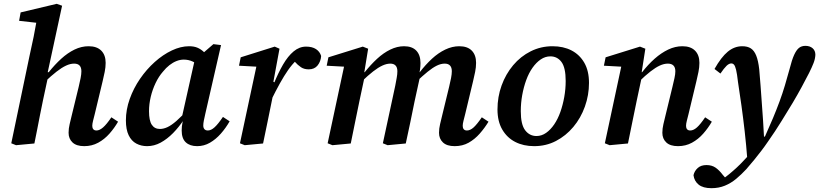

<svg xmlns="http://www.w3.org/2000/svg" viewBox="-20 -751 4288 1005"><path d="M64 9 39 -1 134 -456Q146 -508 156 -558Q166 -608 175 -660L214 -627L80 -642L88 -686L277 -731L305 -721L227 -360L232 -352L205 -226Q197 -187 189.5 -149.5Q182 -112 175 -75Q168 -38 160 0ZM421 14Q380 14 359.5 -5.5Q339 -25 339 -56Q339 -78 344.5 -101Q350 -124 356 -149L392 -297Q398 -322 402 -342.5Q406 -363 406 -378Q406 -398 396.5 -408Q387 -418 368 -418Q348 -418 325.5 -407.5Q303 -397 276 -376Q249 -355 213 -321L212 -373H235Q267 -413 300.5 -443.5Q334 -474 370 -491.5Q406 -509 444 -509Q487 -509 510 -486Q533 -463 533 -422Q533 -399 528 -374.5Q523 -350 517 -325L476 -154Q471 -134 467 -118.5Q463 -103 463 -92Q463 -81 468.5 -74.5Q474 -68 485 -68Q501 -68 519.5 -84Q538 -100 563 -137L598 -114Q579 -81 553 -51.5Q527 -22 494 -4Q461 14 421 14Z M750 14Q719 14 693.5 0.5Q668 -13 653.5 -43Q639 -73 639 -121Q639 -177 659 -233Q679 -289 713 -338.5Q747 -388 790 -426.5Q833 -465 879.5 -487Q926 -509 970 -509Q995 -509 1013 -501.5Q1031 -494 1046.5 -479.5Q1062 -465 1078 -444L1033 -398Q1012 -418 989.5 -428.5Q967 -439 942 -439Q923 -439 904 -431.5Q885 -424 867 -410Q849 -396 833 -376Q811 -351 794.5 -316.5Q778 -282 769 -244Q760 -206 760 -169Q760 -120 774.5 -98Q789 -76 817 -76Q836 -76 856.5 -85.5Q877 -95 903 -117.5Q929 -140 964 -179L966 -127H944Q917 -86 886 -54.5Q855 -23 821 -4.5Q787 14 750 14ZM1012 14Q974 14 952.5 -6Q931 -26 931 -68Q931 -79 932 -89Q933 -99 935 -108Q937 -117 939 -126L930 -128L1003 -454L1023 -456L1097 -520L1137 -515L1055 -157Q1050 -135 1047 -120Q1044 -105 1044 -94Q1044 -82 1050 -75Q1056 -68 1068 -68Q1085 -68 1103.5 -85Q1122 -102 1147 -139L1182 -116Q1162 -81 1136 -51.5Q1110 -22 1079 -4Q1048 14 1012 14Z M1397 -222 1390 -312H1413Q1436 -369 1461.5 -413Q1487 -457 1517 -482Q1547 -507 1582 -507Q1614 -507 1634 -494Q1654 -481 1661 -458Q1659 -429 1642.5 -408.5Q1626 -388 1596 -388Q1572 -388 1555.5 -399Q1539 -410 1521 -430L1506 -448L1559 -438L1531 -435Q1508 -413 1487.5 -383.5Q1467 -354 1445 -314.5Q1423 -275 1397 -222ZM1236 -1 1328 -431 1360 -400 1231 -407 1240 -451 1418 -507 1443 -496 1411 -323 1422 -317 1404 -229Q1392 -170 1380.5 -113.5Q1369 -57 1357 0L1261 9Z M1720 9 1695 -1 1787 -431 1819 -400 1690 -407 1699 -451 1879 -507 1907 -496 1885 -361H1891L1862 -225Q1850 -169 1839 -113Q1828 -57 1816 0ZM2009 9 1984 -1 2049 -303Q2053 -325 2056.5 -343.5Q2060 -362 2060 -378Q2060 -398 2050.5 -408Q2041 -418 2023 -418Q2004 -418 1982 -408Q1960 -398 1933 -377Q1906 -356 1873 -324L1871 -373H1889Q1920 -412 1953.5 -443Q1987 -474 2023 -491.5Q2059 -509 2095 -509Q2137 -509 2159 -486Q2181 -463 2181 -421Q2181 -401 2178 -383Q2175 -365 2172 -351L2178 -348L2150 -220Q2139 -165 2127.5 -110Q2116 -55 2104 0ZM2360 14Q2319 14 2298.5 -5.5Q2278 -25 2278 -56Q2278 -78 2283.5 -101Q2289 -124 2295 -149L2331 -297Q2337 -322 2341 -342.5Q2345 -363 2345 -378Q2345 -398 2335.5 -408Q2326 -418 2308 -418Q2288 -418 2266.5 -407.5Q2245 -397 2218.5 -375.5Q2192 -354 2157 -321L2156 -373H2177Q2208 -413 2241 -443.5Q2274 -474 2310.5 -491.5Q2347 -509 2384 -509Q2427 -509 2449.5 -486Q2472 -463 2472 -422Q2472 -399 2467 -374.5Q2462 -350 2456 -325L2415 -154Q2410 -134 2406 -118.5Q2402 -103 2402 -92Q2402 -81 2407.5 -74.5Q2413 -68 2424 -68Q2441 -68 2458.5 -83.5Q2476 -99 2502 -137L2537 -114Q2517 -81 2491 -51.5Q2465 -22 2433 -4Q2401 14 2360 14Z M2776 14Q2720 14 2677 -8Q2634 -30 2609 -73Q2584 -116 2584 -178Q2584 -244 2605.5 -303.5Q2627 -363 2666 -409.5Q2705 -456 2758 -482.5Q2811 -509 2872 -509Q2929 -509 2971.5 -487Q3014 -465 3038.5 -422.5Q3063 -380 3063 -317Q3063 -253 3041.5 -193Q3020 -133 2981 -86.5Q2942 -40 2890 -13Q2838 14 2776 14ZM2788 -39Q2815 -39 2838.5 -55.5Q2862 -72 2881 -100Q2900 -128 2913 -164.5Q2926 -201 2933.5 -243Q2941 -285 2941 -327Q2941 -397 2919 -426.5Q2897 -456 2861 -456Q2834 -456 2810.5 -440Q2787 -424 2767.5 -396.5Q2748 -369 2734.5 -332Q2721 -295 2713.5 -253.5Q2706 -212 2706 -169Q2706 -99 2729 -69Q2752 -39 2788 -39Z M3171 9 3146 -1 3238 -431 3270 -400 3141 -407 3150 -451 3330 -507 3358 -496 3337 -361 3341 -356 3313 -225Q3301 -169 3290 -113Q3279 -57 3267 0ZM3529 14Q3488 14 3467.5 -5.5Q3447 -25 3447 -56Q3447 -78 3452.5 -101Q3458 -124 3464 -149L3500 -297Q3506 -322 3510.5 -342.5Q3515 -363 3515 -378Q3515 -398 3505 -408Q3495 -418 3476 -418Q3456 -418 3434 -408Q3412 -398 3385 -377Q3358 -356 3324 -323L3322 -373H3341Q3373 -414 3407 -444Q3441 -474 3477.5 -491.5Q3514 -509 3552 -509Q3595 -509 3618 -486Q3641 -463 3641 -422Q3641 -399 3636 -374.5Q3631 -350 3625 -325L3584 -154Q3579 -134 3575 -118.5Q3571 -103 3571 -92Q3571 -81 3576.5 -74.5Q3582 -68 3593 -68Q3610 -68 3628 -84Q3646 -100 3671 -137L3706 -114Q3687 -81 3661 -51.5Q3635 -22 3602 -4Q3569 14 3529 14Z M3704 234Q3660 234 3637 215.5Q3614 197 3610 166Q3615 144 3632 128.5Q3649 113 3678 113Q3706 113 3725.5 126.5Q3745 140 3763 164L3783 187L3757 186H3774H3763Q3778 176 3797.5 160Q3817 144 3837.5 125Q3858 106 3877 85Q3905 56 3932.5 25Q3960 -6 3983 -34Q4007 -87 4026 -132.5Q4045 -178 4060.5 -220Q4076 -262 4088.5 -304Q4101 -346 4113 -390Q4125 -438 4137 -464Q4149 -490 4162.5 -500.5Q4176 -511 4196 -511Q4219 -511 4233.5 -498.5Q4248 -486 4248 -464Q4247 -443 4238.5 -421Q4230 -399 4215 -369Q4196 -332 4176 -295Q4156 -258 4130 -214Q4116 -191 4101 -166.5Q4086 -142 4070 -116Q4054 -90 4036.5 -63.5Q4019 -37 4000 -10Q3983 15 3965 38.5Q3947 62 3927.5 86Q3908 110 3886 135Q3861 162 3833.5 185Q3806 208 3774 221Q3742 234 3704 234ZM3892 86Q3886 7 3878 -63.5Q3870 -134 3861 -198.5Q3852 -263 3843 -321Q3838 -365 3833 -385.5Q3828 -406 3822 -412.5Q3816 -419 3808 -419Q3796 -419 3783 -406.5Q3770 -394 3751 -366L3720 -390Q3755 -452 3789.5 -480.5Q3824 -509 3865 -509Q3893 -509 3910.5 -497.5Q3928 -486 3938.5 -459.5Q3949 -433 3954 -389Q3958 -348 3961 -303.5Q3964 -259 3967.5 -213Q3971 -167 3974 -122.5Q3977 -78 3979 -36H4007Z"/></svg>

Font: Source Serif 4 SemiBold
Style: Italic
Weight: 600
Italic angle: -12°
Designer: Frank Grießhammer
Foundry: Adobe Systems Incorporated
Version: Version 4.004;hotconv 1.0.116;makeotfexe 2.5.65601